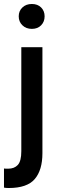

<svg xmlns="http://www.w3.org/2000/svg" viewBox="-42 -688 298 964"><path d="M2 256Q-6 256 -11.5 255.5Q-17 255 -22 254V158Q-17 159 -11.5 159Q-6 159 -1 159Q30 159 47.5 140Q65 121 65 71V-451H171V81Q171 166 132.5 211Q94 256 2 256ZM118 -543Q89 -543 70.5 -561Q52 -579 52 -606Q52 -633 70.5 -650.5Q89 -668 118 -668Q147 -668 164.5 -650.5Q182 -633 182 -606Q182 -579 164.5 -561Q147 -543 118 -543Z"/></svg>

Font: Tilda Sans Semibold
Style: Regular
Weight: 600
Designer: ParaType Ltd
Foundry: ParaType Ltd
Version: Version 1.009